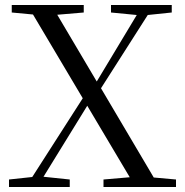

<svg xmlns="http://www.w3.org/2000/svg" viewBox="-20 -748 740 768"><path d="M424 -698 527 -688 367 -422 209 -689 315 -698V-728H27V-698L112 -690L311 -355L109 -40L16 -30V0H259V-30L154 -41L329 -325L499 -39L394 -30V0H684V-30L595 -38L384 -395L571 -688L667 -698V-728H424Z"/></svg>

Font: Source Han Serif KR
Style: Regular
Weight: 400
Designer: Ryoko NISHIZUKA 西塚涼子 (kana & ideographs); Frank Grießhammer (Latin, Greek & Cyrillic); Wenlong ZHANG 张文龙 (bopomofo); San
Foundry: Adobe
Version: Version 2.001;hotconv 1.1.0;makeotfexe 2.6.0